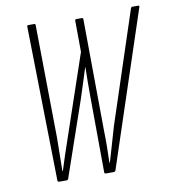

<svg xmlns="http://www.w3.org/2000/svg" viewBox="-76 -721 708 788"><g transform="rotate(-10 278.0 -327.5)"><path d="M108 0Q101 0 101 -6L89 -649Q89 -655 94 -655H119Q124 -655 124 -649L130 -179Q130 -145 129 -108.5Q128 -72 128 -41H130Q140 -72 150 -103Q160 -134 171 -165L288 -509L287 -639Q287 -645 293 -645H316Q321 -645 321 -639L325 -171Q326 -138 325.5 -106Q325 -74 324 -41H326Q336 -74 346.5 -111Q357 -148 368 -185L521 -649Q523 -655 527 -655H552Q555 -655 556 -654Q557 -653 556 -649L343 -6Q341 0 335 0H302Q296 0 296 -6L294 -318Q294 -348 294 -380.5Q294 -413 295 -444H294Q284 -413 274 -381Q264 -349 254 -319L146 -6Q144 0 138 0Z"/></g></svg>

Font: Sofia Sans Extra Condensed ExtraLight
Style: Italic
Weight: 250
Italic angle: -9°
Version: Version 4.100